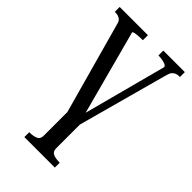

<svg xmlns="http://www.w3.org/2000/svg" viewBox="-225 -591 890 890"><g transform="rotate(45 219.5 -146.5)"><path d="M261 0H179L54 -451Q51 -465 44.5 -471.5Q38 -478 29.5 -481Q21 -484 11 -484H6V-516H191V-483H189Q177 -483 163 -482Q149 -481 139.5 -479Q130 -477 130 -473L250 -25L232 -23L349 -464Q349 -471 340.5 -475Q332 -479 319.5 -481.5Q307 -484 294 -484H292V-516H433V-484H428Q418 -484 409 -480.5Q400 -477 393.5 -469.5Q387 -462 383 -447ZM179 0H261V155Q261 177 277 184Q293 191 318 191H320V223H120V191H122Q146 191 162.5 184Q179 177 179 155Z"/></g></svg>

Font: Roboto Serif 120pt ExtraCondensed
Style: Regular
Weight: 400
Width: 2
Designer: Greg Gazdowicz
Foundry: Commercial Type
Version: Version 1.008